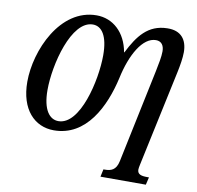

<svg xmlns="http://www.w3.org/2000/svg" viewBox="-99 -828 1203 1171"><g transform="rotate(10 502.0 -242.5)"><path d="M599 240H880L891 193H880C844 193 819 187 819 157C819 151 821 138 824 125L951 -470C960 -512 968 -560 968 -595C968 -672 930 -724 844 -722C725 -720 666 -641 611 -532H609C588 -652 507 -725 406 -725C180 -725 59 -447 59 -253C59 -81 150 11 269 11C470 11 567 -190 608 -372C640 -523 707 -639 788 -639C823 -639 839 -614 839 -578C839 -545 830 -501 820 -452L699 126C687 184 655 193 617 193H609ZM287 -49C232 -49 189 -102 189 -225C189 -383 260 -666 393 -666C448 -666 487 -612 487 -492C487 -335 421 -49 287 -49Z"/></g></svg>

Font: Noto Serif Condensed SemiBold
Style: Italic
Weight: 600
Width: 3
Italic angle: -12°
Designer: Monotype Design Team
Foundry: Monotype Imaging Inc.
Version: Version 2.014